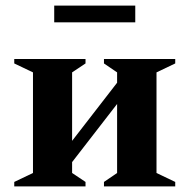

<svg xmlns="http://www.w3.org/2000/svg" viewBox="-20 -667 678 687"><path d="M98 -408 31 -440V-456H286V-440L238 -408V-163L399 -371V-408L352 -440V-456H607V-440L540 -408V-48L607 -16V0H352V-16L399 -48V-295L238 -87V-48L286 -16V0H31V-16L98 -48ZM174 -587V-647H464V-587Z"/></svg>

Font: Spectral
Style: Bold
Weight: 700
Designer: Jean-Baptiste Levee
Foundry: Production Type
Version: Version 2.001